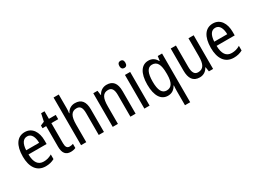

<svg xmlns="http://www.w3.org/2000/svg" viewBox="-45 -1586 3553 2652"><g transform="rotate(-30 1731.0 -260.0)"><path d="M238 -546C116 -546 47 -445 47 -265C47 -102 115 10 257 10C311 10 354 -1 397 -24V-98C353 -72 312 -61 265 -61C177 -61 132 -125 130 -252H419V-308C419 -444 356 -546 238 -546ZM238 -478C307 -478 337 -407 338 -318H131C137 -425 174 -478 238 -478Z M679 -62C637 -62 620 -90 620 -148V-469H729V-537H620V-658H566L540 -538L479 -512V-469H537V-140C537 -34 581 10 656 10C686 10 715 4 735 -6V-72C719 -66 698 -62 679 -62Z M906 -543V-760H823V0H906V-278C906 -410 938 -473 1022 -473C1081 -473 1105 -435 1105 -347V0H1188V-360C1188 -484 1140 -546 1037 -546C981 -546 931 -517 906 -464H900C904 -487 906 -515 906 -543Z M1543 -547C1487 -547 1437 -518 1410 -464H1405L1395 -537H1328V0H1411V-279C1411 -413 1442 -474 1527 -474C1585 -474 1610 -431 1610 -347V0H1693V-360C1693 -488 1642 -547 1543 -547Z M1876 -738C1846 -738 1827 -719 1827 -681C1827 -644 1846 -624 1876 -624C1905 -624 1923 -644 1923 -681C1923 -719 1906 -738 1876 -738ZM1916 -537H1833V0H1916Z M2342 16V240H2425V-537H2356L2346 -465H2341C2311 -519 2270 -547 2209 -547C2101 -547 2033 -452 2033 -266C2033 -84 2099 10 2206 10C2268 10 2312 -20 2341 -74H2346C2343 -39 2342 -7 2342 16ZM2227 -62C2153 -62 2118 -128 2118 -265C2118 -399 2152 -474 2225 -474C2308 -474 2342 -409 2342 -269V-246C2341 -123 2305 -62 2227 -62Z M2929 -537H2846V-253C2846 -126 2816 -63 2728 -63C2672 -63 2646 -106 2646 -199V-537H2563V-186C2563 -62 2607 10 2714 10C2770 10 2819 -18 2846 -72H2851L2862 0H2929Z M3238 -546C3116 -546 3047 -445 3047 -265C3047 -102 3115 10 3257 10C3311 10 3354 -1 3397 -24V-98C3353 -72 3312 -61 3265 -61C3177 -61 3132 -125 3130 -252H3419V-308C3419 -444 3356 -546 3238 -546ZM3238 -478C3307 -478 3337 -407 3338 -318H3131C3137 -425 3174 -478 3238 -478Z"/></g></svg>

Font: Noto Sans Khmer Condensed
Style: Regular
Weight: 400
Width: 3
Designer: Danh Hong and the Monotype Design Team
Foundry: Monotype Imaging Inc.
Version: Version 2.004